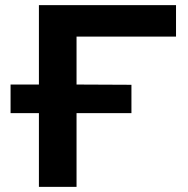

<svg xmlns="http://www.w3.org/2000/svg" viewBox="-20 -725 730 745"><path d="M131 0V-286H21V-397H131V-705H663V-583H277V-397L490 -396V-286H277V0Z"/></svg>

Font: Nunito Sans 7pt SemiExpanded
Style: Bold
Weight: 700
Width: 6
Designer: Vernon Adams
Foundry: Vernon Adams
Version: Version 3.101;gftools[0.9.27]